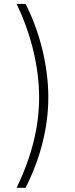

<svg xmlns="http://www.w3.org/2000/svg" viewBox="-20 -792 372 949"><path d="M62 136.2H106.4C179.2 -7.3 218.8 -161.1 218.8 -310.5C218.8 -465.8 176.8 -635.7 106.4 -772.5H62C134.3 -623 173.3 -460 173.3 -310.5C173.3 -166.5 137.7 -20.5 62 136.2Z"/></svg>

Font: Raveo ExtraLight
Style: Regular
Weight: 200
Designer: Jakub Foglar, Rasmus Andersson (Inter)
Foundry: Jakubfoglar.com
Version: Version 1.100;Glyphs 3.2.3 (3260)